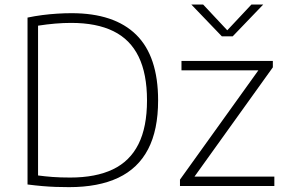

<svg xmlns="http://www.w3.org/2000/svg" viewBox="-20 -804 1236 830"><path d="M278.5 5Q248.5 5 220.8 4Q193 3 163.8 0.5Q134.5 -2 99 -6.5V-728Q130 -734.5 162.8 -738.8Q195.5 -743 227.8 -745Q260 -747 289.5 -747Q474 -747 568.8 -653.8Q663.5 -560.5 663.5 -370Q663.5 -242 620.2 -159Q577 -76 491.2 -35.5Q405.5 5 278.5 5ZM283.5 -36.5Q394 -36.5 467.8 -71.8Q541.5 -107 578.5 -180.8Q615.5 -254.5 615.5 -370Q615.5 -485 579.2 -559.2Q543 -633.5 470.2 -669.2Q397.5 -705 288 -705Q254 -705 218.5 -702Q183 -699 144.5 -693V-45.5Q174.5 -41.5 207.2 -39Q240 -36.5 283.5 -36.5ZM758 0V-27.5L1107 -514V-500H764.5V-540.5H1159.5V-513L811 -27V-40.5H1166V0ZM939 -647 807 -784.5H858L971 -664H954L1067 -784.5H1118L986 -647Z"/></svg>

Font: Encode Sans SemiExpanded ExtraLight
Style: Regular
Weight: 250
Width: 6
Designer: Multiple Designers
Foundry: Impallari Type
Version: Version 3.002